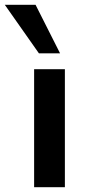

<svg xmlns="http://www.w3.org/2000/svg" viewBox="-74 -779 358 799"><path d="M68 0V-491H196V0ZM88 -557 -54 -759H74L176 -557Z"/></svg>

Font: Nunito Sans 12pt ExtraLight 11pt
Style: Bold
Weight: 700
Version: Version 3.101;gftools[0.9.27]